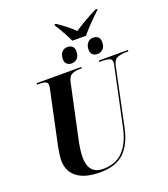

<svg xmlns="http://www.w3.org/2000/svg" viewBox="-183 -1179 1152 1317"><g transform="rotate(-20 392.5 -520.5)"><path d="M448 -904Q439 -923 425 -949.5Q411 -976 396 -1002Q381 -1028 370 -1044L371 -1051H382Q422 -1024 452 -1000Q482 -976 503 -955Q532 -975 577 -1001Q622 -1027 670 -1051H683L682 -1044Q645 -1010 609.5 -973Q574 -936 547 -904ZM392 -759Q370 -759 356.5 -771Q343 -783 343 -808Q343 -837 358 -856Q373 -875 400 -875Q422 -875 435.5 -863.5Q449 -852 449 -827Q449 -790 431 -774.5Q413 -759 392 -759ZM581 -759Q558 -759 544.5 -771Q531 -783 531 -808Q531 -837 546.5 -856Q562 -875 588 -875Q610 -875 623.5 -863.5Q637 -852 637 -826Q637 -790 619 -774.5Q601 -759 581 -759ZM319 10Q210 10 152.5 -34Q95 -78 95 -159Q95 -176 99 -205Q103 -234 107 -253L186 -626Q190 -641 192 -653.5Q194 -666 194 -673Q194 -692 176.5 -698Q159 -704 130 -704H116L119 -714H445L443 -704H428Q397 -704 373 -693.5Q349 -683 340 -644L256 -252Q250 -225 245 -190.5Q240 -156 240 -129Q240 -5 347 -5Q441 -5 495 -63Q549 -121 571 -228L658 -638Q661 -648 662 -657Q663 -666 663 -670Q663 -692 641.5 -698Q620 -704 588 -704H570L572 -714H785L783 -704H764Q731 -704 704 -693.5Q677 -683 669 -642L581 -224Q558 -110 497.5 -50Q437 10 319 10Z"/></g></svg>

Font: Noto Serif Display SemiCondensed
Style: Bold Italic
Weight: 700
Width: 4
Italic angle: -12°
Designer: Monotype Design Team
Foundry: Monotype Imaging Inc.
Version: Version 2.009